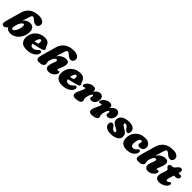

<svg xmlns="http://www.w3.org/2000/svg" viewBox="481 -2507 4301 4301"><g transform="rotate(45 2631.0 -357.0)"><path d="M325 -543.5 274.5 -384Q341 -472.5 435.5 -472.5Q499.5 -472.5 535 -433.2Q570.5 -394 570.5 -323.5Q571 -254 547.2 -193.2Q523.5 -132.5 483 -86.2Q442.5 -40 390.5 -14Q338.5 12 281.5 12Q239.5 12 205.8 -3Q172 -18 154 -51.5L126 -25Q114 -13.5 98.5 -5.5Q83 2.5 63.5 2.5Q26.5 2.5 12.5 -26.5Q-1.5 -55.5 18.5 -124.5L123 -494Q153 -599.5 236.5 -663.2Q320 -727 466 -727Q542 -727 586.5 -696Q631 -665 631 -614.5Q631 -578 608.8 -552.2Q586.5 -526.5 548 -526.5Q519.5 -526.5 495.8 -540.2Q472 -554 451.8 -571.8Q431.5 -589.5 413 -603.2Q394.5 -617 375.5 -617Q358.5 -617 348.5 -601.5Q338.5 -586 325 -543.5ZM342.5 -353Q324 -353 304.2 -330.5Q284.5 -308 267.5 -273Q250.5 -238 239.8 -199Q229 -160 229 -127Q229 -86 257 -86Q276 -86 296 -105.8Q316 -125.5 333 -158.2Q350 -191 360.5 -230.2Q371 -269.5 371 -308.5Q371 -335 362.2 -344Q353.5 -353 342.5 -353Z M1071.5 -159.5Q1071.5 -118.5 1038.2 -78.8Q1005 -39 942.5 -13.2Q880 12.5 791.5 12.5Q683 12.5 634.8 -42.8Q586.5 -98 591 -183.5Q594.5 -265 634.5 -330.8Q674.5 -396.5 743.5 -435.5Q812.5 -474.5 903 -474.5Q974 -474.5 1010.5 -441.8Q1047 -409 1060.5 -356.5Q1067.5 -330 1077 -323Q1093 -312.5 1093 -293.5Q1093 -276.5 1081 -262Q1069 -247.5 1036.5 -239Q1006.5 -230.5 964.8 -219.8Q923 -209 878.2 -197.8Q833.5 -186.5 794.5 -176.5Q806.5 -111.5 868.5 -111.5Q933 -111.5 979.5 -162Q999.5 -184 1013.5 -192.5Q1027.5 -201 1043.5 -199Q1059 -197 1065.2 -185.2Q1071.5 -173.5 1071.5 -159.5ZM864 -377Q840.5 -377 820.5 -340Q800.5 -303 794 -246Q819.5 -252.5 844.8 -259.5Q870 -266.5 889.5 -272.5Q896 -298.5 896 -336.5Q896 -377 864 -377Z M1350 -233.5Q1336 -197.5 1330 -178.5Q1324 -159.5 1324 -143.5Q1324 -126 1329.5 -109.5Q1335 -93 1335 -72Q1335 -32.5 1297.5 -10Q1260 12.5 1192.5 12.5Q1129 12.5 1115.8 -23.2Q1102.5 -59 1125 -137.5L1226 -494Q1256.5 -600 1339.8 -663.5Q1423 -727 1569.5 -727Q1645.5 -727 1690.2 -696Q1735 -665 1735 -614.5Q1735 -578.5 1712.5 -552.5Q1690 -526.5 1651.5 -526.5Q1623 -526.5 1599.5 -540.2Q1576 -554 1555.8 -571.8Q1535.5 -589.5 1517 -603.2Q1498.5 -617 1479.5 -617Q1462.5 -617 1452.2 -601.5Q1442 -586 1429 -543.5L1370 -352Q1418 -417.5 1471.8 -445Q1525.5 -472.5 1581 -472.5Q1628.5 -472.5 1649 -448.2Q1669.5 -424 1667.8 -383.5Q1666 -343 1647 -294.5L1611 -204.5Q1591 -153 1615.5 -153Q1625 -153 1638.5 -160Q1652.5 -168 1664 -161.5Q1676.5 -157 1679.5 -138.5Q1682.5 -120 1667.5 -90Q1643 -44 1598 -15.8Q1553 12.5 1495.5 12.5Q1445 12.5 1421.5 -9.8Q1398 -32 1396.5 -69.2Q1395 -106.5 1410.5 -152L1446.5 -254Q1455 -279.5 1453 -296.2Q1451 -313 1429.5 -313Q1405 -313 1384.8 -292.2Q1364.5 -271.5 1350 -233.5Z M2195.5 -159.5Q2195.5 -118.5 2162.2 -78.8Q2129 -39 2066.5 -13.2Q2004 12.5 1915.5 12.5Q1807 12.5 1758.8 -42.8Q1710.5 -98 1715 -183.5Q1718.5 -265 1758.5 -330.8Q1798.5 -396.5 1867.5 -435.5Q1936.5 -474.5 2027 -474.5Q2098 -474.5 2134.5 -441.8Q2171 -409 2184.5 -356.5Q2191.5 -330 2201 -323Q2217 -312.5 2217 -293.5Q2217 -276.5 2205 -262Q2193 -247.5 2160.5 -239Q2130.5 -230.5 2088.8 -219.8Q2047 -209 2002.2 -197.8Q1957.5 -186.5 1918.5 -176.5Q1930.5 -111.5 1992.5 -111.5Q2057 -111.5 2103.5 -162Q2123.5 -184 2137.5 -192.5Q2151.5 -201 2167.5 -199Q2183 -197 2189.2 -185.2Q2195.5 -173.5 2195.5 -159.5ZM1988 -377Q1964.5 -377 1944.5 -340Q1924.5 -303 1918 -246Q1943.5 -252.5 1968.8 -259.5Q1994 -266.5 2013.5 -272.5Q2020 -298.5 2020 -336.5Q2020 -377 1988 -377Z M2279 -300.5Q2262.5 -300.5 2253.8 -316.5Q2245 -332.5 2257.5 -358Q2278.5 -405 2329.8 -439.2Q2381 -473.5 2446.5 -473.5Q2481.5 -473.5 2501 -454.8Q2520.5 -436 2520.5 -405.5Q2520.5 -391.5 2516.5 -372Q2579 -472 2662.5 -472Q2705.5 -472 2731.2 -442.5Q2757 -413 2757 -362Q2757 -317 2738 -282.2Q2719 -247.5 2690 -227.5Q2661 -207.5 2630 -207.5Q2596.5 -207.5 2583.8 -221.8Q2571 -236 2571 -250.5Q2571 -265.5 2575.8 -279.2Q2580.5 -293 2580.5 -309Q2580.5 -325.5 2567 -325.5Q2551 -325.5 2538.2 -308.2Q2525.5 -291 2510.5 -249Q2498.5 -214 2494.2 -189.2Q2490 -164.5 2490 -140.5Q2490 -118 2499 -103.8Q2508 -89.5 2508 -73Q2508 -35 2461.2 -11.8Q2414.5 11.5 2337.5 11.5Q2270 11.5 2258 -30.2Q2246 -72 2276.5 -140L2328.5 -255.5Q2356 -317 2325 -317Q2316 -317 2303.5 -309Q2291 -300.5 2279 -300.5Z M2797 -300.5Q2780.5 -300.5 2771.8 -316.5Q2763 -332.5 2775.5 -358Q2796.5 -405 2847.8 -439.2Q2899 -473.5 2964.5 -473.5Q2999.5 -473.5 3019 -454.8Q3038.5 -436 3038.5 -405.5Q3038.5 -391.5 3034.5 -372Q3097 -472 3180.5 -472Q3223.5 -472 3249.2 -442.5Q3275 -413 3275 -362Q3275 -317 3256 -282.2Q3237 -247.5 3208 -227.5Q3179 -207.5 3148 -207.5Q3114.5 -207.5 3101.8 -221.8Q3089 -236 3089 -250.5Q3089 -265.5 3093.8 -279.2Q3098.5 -293 3098.5 -309Q3098.5 -325.5 3085 -325.5Q3069 -325.5 3056.2 -308.2Q3043.5 -291 3028.5 -249Q3016.5 -214 3012.2 -189.2Q3008 -164.5 3008 -140.5Q3008 -118 3017 -103.8Q3026 -89.5 3026 -73Q3026 -35 2979.2 -11.8Q2932.5 11.5 2855.5 11.5Q2788 11.5 2776 -30.2Q2764 -72 2794.5 -140L2846.5 -255.5Q2874 -317 2843 -317Q2834 -317 2821.5 -309Q2809 -300.5 2797 -300.5Z M3486 -76.5Q3501 -76.5 3508.2 -84.2Q3515.5 -92 3515.5 -103.5Q3515.5 -119.5 3500.8 -133.2Q3486 -147 3436.5 -170.5Q3375 -199.5 3348.2 -231.5Q3321.5 -263.5 3322 -313.5Q3324 -381.5 3388.2 -428Q3452.5 -474.5 3572 -474.5Q3662.5 -474.5 3708 -440Q3753.5 -405.5 3753.5 -347.5Q3753.5 -270.5 3701.5 -270.5Q3681 -270.5 3664.8 -282Q3648.5 -293.5 3628.5 -324Q3608 -353.5 3587.8 -370.8Q3567.5 -388 3543 -388Q3513.5 -388 3513.5 -361.5Q3514.5 -347.5 3530.2 -330.8Q3546 -314 3590.5 -290Q3639 -264 3664 -239.5Q3689 -215 3697.2 -189Q3705.5 -163 3703.5 -133Q3699.5 -67 3635.8 -27.2Q3572 12.5 3465.5 12.5Q3361 12.5 3314.2 -24.8Q3267.5 -62 3267.5 -117.5Q3268 -152 3283 -171Q3298 -190 3324 -190Q3349 -190 3367.8 -174.2Q3386.5 -158.5 3404.5 -131.5Q3426 -99 3445 -87.8Q3464 -76.5 3486 -76.5Z M4056.5 -373Q4029.5 -373 4005.5 -333.8Q3981.5 -294.5 3976.5 -225Q3971.5 -168 3990 -142.2Q4008.5 -116.5 4041 -116.5Q4067 -116.5 4085 -126.8Q4103 -137 4120.5 -156.5Q4134.5 -172 4145.5 -183Q4156.5 -194 4172.5 -194Q4190 -194 4201.2 -174.5Q4212.5 -155 4199 -118Q4180 -63.5 4121.5 -25.5Q4063 12.5 3954 12.5Q3862.5 12.5 3813.8 -40Q3765 -92.5 3770.5 -189Q3774.5 -265 3812.2 -329.5Q3850 -394 3918.5 -433.2Q3987 -472.5 4084 -472.5Q4142 -472.5 4179 -453Q4216 -433.5 4233.2 -403.5Q4250.5 -373.5 4250 -341.5Q4249 -289.5 4214.2 -260.2Q4179.5 -231 4133.5 -231Q4104 -231 4087 -244.8Q4070 -258.5 4070.5 -281Q4071 -298 4076.2 -314.2Q4081.5 -330.5 4082 -349Q4082 -373 4056.5 -373Z M4496 -233.5Q4482 -197.5 4476 -178.5Q4470 -159.5 4470 -143.5Q4470 -126 4475.5 -109.5Q4481 -93 4481 -72Q4481 -32.5 4443.5 -10Q4406 12.5 4338.5 12.5Q4275 12.5 4261.8 -23.2Q4248.5 -59 4271 -137.5L4372 -494Q4402.5 -600 4485.8 -663.5Q4569 -727 4715.5 -727Q4791.5 -727 4836.2 -696Q4881 -665 4881 -614.5Q4881 -578.5 4858.5 -552.5Q4836 -526.5 4797.5 -526.5Q4769 -526.5 4745.5 -540.2Q4722 -554 4701.8 -571.8Q4681.5 -589.5 4663 -603.2Q4644.5 -617 4625.5 -617Q4608.5 -617 4598.2 -601.5Q4588 -586 4575 -543.5L4516 -352Q4564 -417.5 4617.8 -445Q4671.5 -472.5 4727 -472.5Q4774.5 -472.5 4795 -448.2Q4815.5 -424 4813.8 -383.5Q4812 -343 4793 -294.5L4757 -204.5Q4737 -153 4761.5 -153Q4771 -153 4784.5 -160Q4798.5 -168 4810 -161.5Q4822.5 -157 4825.5 -138.5Q4828.5 -120 4813.5 -90Q4789 -44 4744 -15.8Q4699 12.5 4641.5 12.5Q4591 12.5 4567.5 -9.8Q4544 -32 4542.5 -69.2Q4541 -106.5 4556.5 -152L4592.5 -254Q4601 -279.5 4599 -296.2Q4597 -313 4575.5 -313Q4551 -313 4530.8 -292.2Q4510.5 -271.5 4496 -233.5Z M4916.5 -339 4903.5 -348.5Q4889.5 -359 4882.2 -370.2Q4875 -381.5 4875 -397Q4875 -420.5 4892 -434.2Q4909 -448 4938.5 -448H4946Q4971 -448 4987.8 -455.5Q5004.5 -463 5025 -486.5L5062 -529.5Q5073.5 -543.5 5088.8 -552.8Q5104 -562 5126 -562Q5149 -562 5161.5 -549.8Q5174 -537.5 5174 -517.5Q5174 -504 5170.8 -485.2Q5167.5 -466.5 5160.5 -442H5229.5Q5262.5 -442 5262.5 -406Q5262.5 -371.5 5239 -351.2Q5215.5 -331 5176 -331H5126.5L5089.5 -210Q5075.5 -163.5 5081.5 -147.5Q5087.5 -131.5 5107.5 -131.5Q5128 -131.5 5152.5 -152.5Q5165 -162.5 5172 -166Q5179 -169.5 5188 -169.5Q5214.5 -169.5 5214.5 -137.5Q5214.5 -114.5 5197.8 -88.5Q5181 -62.5 5150.8 -39.8Q5120.5 -17 5079.2 -2.8Q5038 11.5 4989 11.5Q4917 11.5 4889.5 -38.8Q4862 -89 4901.5 -198.5L4922 -256.5Q4935 -291.5 4934.2 -309Q4933.5 -326.5 4916.5 -339Z"/></g></svg>

Font: Fraunces 72pt S100 Black
Style: Italic
Weight: 900
Italic angle: -16°
Version: Version 1.000; ttfautohint (v1.8.3)